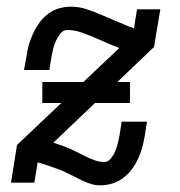

<svg xmlns="http://www.w3.org/2000/svg" viewBox="-20 -548 540 576"><path d="M281 8Q266 8 252 3.5Q238 -1 225.5 -7Q213 -13 200.5 -19.5Q188 -26 175 -32Q162 -38 149 -42.5Q136 -47 122 -52L93 -61L83 0H13L31 -113L164 -239H107V-302H230L338 -404Q319 -411 300 -419.5Q281 -428 262 -436Q243 -444 223 -451Q203 -458 181 -458Q170 -458 161.5 -447.5Q153 -437 148 -426Q143 -415 140 -403.5Q137 -392 135 -381L128 -338H52L60 -381Q62 -398 67 -415Q72 -432 80 -449Q88 -466 99 -481Q110 -496 125 -507Q140 -518 157.5 -523Q175 -528 193 -528Q217 -528 239.5 -520.5Q262 -513 283 -504Q304 -495 325 -486Q346 -477 368 -468L382 -463L391 -520H461L442 -407L332 -302H370V-239H265L140 -120L146 -118Q158 -114 170.5 -109.5Q183 -105 195 -99.5Q207 -94 218.5 -88Q230 -82 241.5 -76.5Q253 -71 266 -66.5Q279 -62 292 -62Q304 -62 312.5 -72.5Q321 -83 325.5 -94Q330 -105 333 -116.5Q336 -128 338 -139L345 -183H421L414 -139Q411 -122 406.5 -105Q402 -88 394 -71Q386 -54 374.5 -39Q363 -24 348 -13Q333 -2 315.5 3Q298 8 281 8Z"/></svg>

Font: Iosevka Gothic
Style: Italic
Weight: 400
Italic angle: -9°
Monospace: yes
Designer: Belleve Invis
Foundry: Belleve Invis
Version: Version 15.5.1; ttfautohint (v1.8.4)